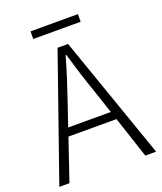

<svg xmlns="http://www.w3.org/2000/svg" viewBox="-156 -966 899 1066"><g transform="rotate(-20 293.5 -433.0)"><path d="M433 -866H153V-821H433ZM167 -293 212 -425C241 -510 266 -587 291 -675H295C321 -587 345 -510 375 -425L419 -293ZM516 0H580L325 -729H263L8 0H68L151 -245H435Z"/></g></svg>

Font: Source Han Sans SC Light
Style: Regular
Weight: 300
Designer: Ryoko NISHIZUKA (kana & ideographs); Paul D. Hunt (Latin, Greek & Cyrillic); Wenlong ZHANG (bopomofo); Sandoll Communica
Foundry: Adobe Systems Incorporated
Version: Version 1.004;PS 1.004;hotconv 1.0.82;makeotf.lib2.5.63406